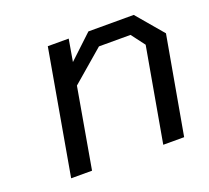

<svg xmlns="http://www.w3.org/2000/svg" viewBox="-96 -641 827 760"><g transform="rotate(-20 317.5 -261.5)"><path d="M82 0 174 -523H262L246 -430L345 -523H536L631 -411L558 0H470L540 -396L497 -453H364L229 -337L170 0Z"/></g></svg>

Font: Tomorrow
Style: Italic
Weight: 400
Italic angle: -10°
Designer: Tony de Marco, Monica Rizzolli
Foundry: Just in Type
Version: Version 2.002